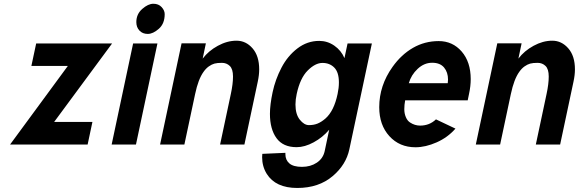

<svg xmlns="http://www.w3.org/2000/svg" viewBox="-20 -749 2999 995"><path d="M260.7 -117.2H459L434.1 0H32.2L331.5 -407.2H142.6L167.5 -523.9H561Z M669.9 -523.9H795.9L684.6 0H558.6ZM686.5 -634.3Q686.5 -675.8 717 -702.6Q747.6 -729.5 774.7 -729.5Q801.8 -729.5 817.6 -712.2Q833.5 -694.8 833.5 -675.8Q833.5 -626.5 803.2 -599.9Q772.9 -573.2 745.8 -573.2Q718.8 -573.2 702.6 -590.6Q686.5 -607.9 686.5 -634.3Z M935.5 0H809.6L920.9 -524.4H1046.9L1030.3 -445.3Q1060.5 -485.4 1108.9 -511.7Q1157.2 -538.1 1205.8 -538.1Q1254.4 -538.1 1288.8 -498.5Q1323.2 -459 1323.2 -389.6Q1323.2 -360.4 1315.9 -326.2L1246.6 0H1120.6L1176.3 -262.2Q1187.5 -314 1187.5 -352.5Q1187.5 -391.1 1170.9 -407.2Q1154.3 -423.3 1129.9 -423.3Q1105.5 -423.3 1091.3 -419.4Q1077.1 -415.5 1062 -404.8Q1046.9 -394 1034.7 -376.5Q1007.3 -338.4 991.2 -261.7Z M1662.6 34.2 1686 -76.7Q1651.9 -36.6 1605.5 -11.5Q1559.1 13.7 1517.1 13.7Q1446.8 13.7 1412.8 -33.2Q1378.9 -80.1 1378.9 -159.2Q1378.9 -206.1 1392.8 -271.5Q1406.7 -336.9 1438.5 -397.9Q1470.2 -459 1521.2 -498Q1572.3 -537.1 1634.3 -537.1Q1676.8 -537.1 1712.4 -512.5Q1748 -487.8 1765.1 -447.8L1781.2 -523.9H1907.2L1790.5 24.4Q1773.4 105 1704.1 163.6Q1631.8 225.1 1520.5 225.1Q1408.2 225.1 1362.3 151.9Q1338.4 113.3 1338.4 65.4Q1338.4 59.1 1339.4 48.3Q1412.1 44.9 1459 43V50.3Q1459 80.1 1479.7 97.9Q1500.5 115.7 1544.9 115.7Q1589.4 115.7 1621.8 94Q1654.3 72.3 1662.6 34.2ZM1517.6 -262.2Q1511.2 -233.4 1511.2 -207.5Q1511.2 -156.7 1533.7 -128.7Q1556.2 -100.6 1581.1 -100.6Q1606 -100.6 1625.7 -108.6Q1645.5 -116.7 1666 -134.3Q1710.9 -173.3 1729.5 -262.2Q1736.3 -293.5 1736.3 -321.8Q1736.3 -374.5 1712.4 -398.7Q1688.5 -422.9 1651.1 -422.9Q1613.8 -422.9 1574.5 -383.5Q1535.2 -344.2 1517.6 -262.2Z M2098.6 -317.9H2300.3Q2301.8 -327.6 2301.8 -336.4Q2301.8 -374.5 2281.2 -399.2Q2260.7 -423.8 2219.5 -423.8Q2178.2 -423.8 2144.5 -392.3Q2110.8 -360.8 2098.6 -317.9ZM2157.2 -98.1Q2205.6 -98.1 2239.3 -130.4L2340.3 -82.5Q2300.3 -36.6 2242.7 -11.2Q2185.1 14.2 2133.3 14.2Q2050.3 14.2 1997.8 -43.5Q1945.3 -101.1 1945.3 -193.4Q1945.3 -305.7 2014.2 -402.3Q2059.1 -465.8 2120.1 -501Q2181.2 -536.1 2253.4 -536.1Q2325.7 -536.1 2372.6 -481.9Q2419.4 -427.7 2419.4 -338.9Q2419.4 -302.7 2410.6 -262.2L2403.8 -229H2079.6Q2075.2 -205.6 2075.2 -183.1Q2075.2 -160.6 2083.3 -141.8Q2091.3 -123 2105 -114.3Q2129.4 -98.1 2157.2 -98.1Z M2571.8 0H2445.8L2557.1 -524.4H2683.1L2666.5 -445.3Q2696.8 -485.4 2745.1 -511.7Q2793.5 -538.1 2842 -538.1Q2890.6 -538.1 2925 -498.5Q2959.5 -459 2959.5 -389.6Q2959.5 -360.4 2952.1 -326.2L2882.8 0H2756.8L2812.5 -262.2Q2823.7 -314 2823.7 -352.5Q2823.7 -391.1 2807.1 -407.2Q2790.5 -423.3 2766.1 -423.3Q2741.7 -423.3 2727.5 -419.4Q2713.4 -415.5 2698.2 -404.8Q2683.1 -394 2670.9 -376.5Q2643.6 -338.4 2627.4 -261.7Z"/></svg>

Font: Tuffy
Style: BoldItalic
Weight: 700
Italic angle: -12°
Designer: Thatcher Ulrich, Karoly Barta, Michael Everson
Version: Version 001.271